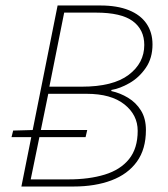

<svg xmlns="http://www.w3.org/2000/svg" viewBox="-20 -680 614 700"><path d="M58 0 190 -660H346Q407 -660 449.5 -643Q492 -626 514 -594Q536 -562 536 -518Q536 -468 511.5 -432.5Q487 -397 452 -377Q417 -357 386 -352V-348Q418 -341 447 -323.5Q476 -306 494 -277Q512 -248 512 -206Q512 -136 479 -90.5Q446 -45 386.5 -22.5Q327 0 248 0ZM22 -180 28 -204 100 -206H298L292 -180ZM92 -26H230Q305 -26 362 -43.5Q419 -61 450.5 -100Q482 -139 482 -203Q482 -261 433.5 -299.5Q385 -338 296 -338H156ZM160 -364H278Q392 -364 449 -407Q506 -450 506 -516Q506 -572 464 -603Q422 -634 330 -634H214Z"/></svg>

Font: Source Sans Variable
Style: Italic
Weight: 200
Italic angle: -11°
Designer: Paul D. Hunt
Foundry: Adobe Systems Incorporated
Version: Version 3.006;hotconv 1.0.111;makeotfexe 2.5.65597